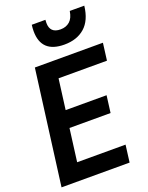

<svg xmlns="http://www.w3.org/2000/svg" viewBox="-187 -1137 951 1230"><g transform="rotate(-20 289.0 -522.0)"><path d="M547 -853ZM343 -853Q186 -853 186 -1001Q186 -1021 189 -1044H282L281 -1023Q281 -953 353 -953Q391 -953 416 -975Q441 -997 448 -1044H547Q536 -947 482.5 -900Q429 -853 343 -853ZM476 0H12L114 -780H578L563 -663H233L206 -456H485L470 -340H190L161 -117H491Z"/></g></svg>

Font: Tanohe Sans SemiBold
Style: Italic
Weight: 600
Designer: Village Type and Design LLC & Cristiano Sobral
Foundry: Cooper Hewitt Smithsonian Design Museum
Version: Version 1.00;September 29, 2021;FontCreator 13.0.0.2655 64-b